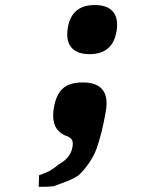

<svg xmlns="http://www.w3.org/2000/svg" viewBox="-20 -581 640 764"><path d="M211.5 74.5Q237 60.5 250.8 43.5Q264.5 26.5 268.5 3Q269.5 -2 269.5 -9.5Q269.5 -20 265.2 -26.2Q261 -32.5 251 -37.5Q191.5 -56 191.5 -121Q191.5 -136 194.5 -153Q204 -207 231.2 -230Q258.5 -253 309 -253Q404 -253 404 -169.5Q404 -152.5 400.5 -135Q393.5 -94.5 385 -59.8Q376.5 -25 364 11.5Q342 68.5 293.5 116Q271.5 130.5 246.8 140.2Q222 150 193.5 160Q175.5 162.5 134 162.5L135.5 116Q157.5 109.5 175 100.2Q192.5 91 211.5 74.5ZM247.5 -444.5Q247.5 -455.5 250 -471.5Q265.5 -561 357 -561Q400.5 -561 423.2 -541Q446 -521 446 -483Q446 -468 443.5 -455.5Q428 -365.5 336.5 -365.5Q293 -365.5 270.2 -385.8Q247.5 -406 247.5 -444.5Z"/></svg>

Font: JuliaMono SemiBold
Style: Italic
Weight: 600
Italic angle: -9°
Monospace: yes
Designer: cormullion
Foundry: corm
Version: Version 0.056; ttfautohint (v1.8.4)